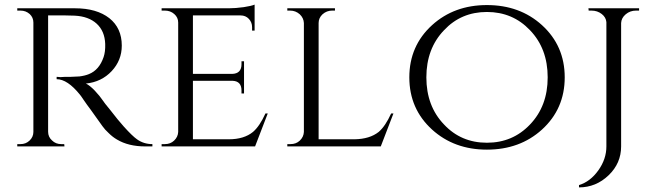

<svg xmlns="http://www.w3.org/2000/svg" viewBox="-20 -636 2832 834"><path d="M306 -600Q400 -600 455 -557Q509 -514 509 -438Q509 -374 465 -327Q421 -280 353 -273Q369 -266 392 -242Q413 -220 430 -195L432 -192Q435 -189 438 -184Q448 -172 459 -158Q492 -115 518 -86Q555 -45 575 -31Q604 -10 642 -10V0H611Q538 0 488 -30Q469 -41 452 -58L437 -73L425 -88Q419 -96 375 -158L358 -181Q349 -194 344 -201Q330 -222 327 -225Q273 -292 226 -292V-302H230Q236 -301 242 -301Q251 -301 260 -302H283L304 -303L325 -304Q349 -307 366 -314Q411 -332 430 -388Q438 -411 437 -445Q435 -501 400 -533Q365 -565 304 -568Q285 -569 264 -569H189V-64Q189 -41 206 -26Q222 -10 246 -10H259L260 0H55V-10H69Q92 -10 108 -25Q125 -41 125 -63V-538Q125 -560 109 -575Q92 -590 69 -590H55V-600Z M1088 0H682V-10H696Q720 -10 736 -25Q753 -41 754 -63V-538Q754 -560 737 -575Q720 -590 696 -590H682V-600H974Q1003 -600 1039 -605Q1072 -610 1086 -616V-503H1075V-518Q1075 -539 1061 -554Q1047 -569 1025 -569H818V-315H988Q1029 -316 1029 -357V-370H1040V-230H1029V-243Q1029 -283 991 -285H818V-31H974Q1040 -31 1079 -63Q1108 -88 1133 -143H1143Z M1689 -143 1634 0H1228V-10H1242Q1266 -10 1282 -25Q1299 -41 1300 -63V-536Q1299 -558 1282 -574Q1264 -590 1240 -590H1228V-600H1435V-590H1423Q1399 -590 1381 -574Q1364 -558 1364 -536V-31H1520Q1586 -32 1625 -63Q1654 -88 1679 -143Z M2334 -527Q2433 -437 2433 -300Q2433 -163 2334 -73Q2238 14 2095 14Q1953 14 1857 -73Q1758 -163 1758 -300Q1758 -437 1857 -527Q1953 -614 2095 -614Q2238 -614 2334 -527ZM2282 -95Q2359 -175 2359 -300Q2359 -425 2282 -505Q2207 -584 2095 -584Q1983 -584 1909 -505Q1832 -425 1832 -300Q1832 -175 1909 -95Q1983 -16 2095 -16Q2207 -16 2282 -95Z M2756 -600V-590H2743Q2717 -590 2698 -574Q2679 -558 2678 -536V0Q2678 73 2624 125Q2569 178 2495 178V168Q2544 153 2579 104Q2614 55 2614 0V-540Q2612 -561 2594 -575Q2575 -590 2549 -590H2537L2536 -600Z"/></svg>

Font: Cinzel(RUS BY LYAJKA)
Style: Regular
Weight: 400
Designer: Natanael Gama
Version: Version 1.001;PS 001.001;hotconv 1.0.56;makeotf.lib2.0.21325